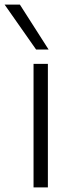

<svg xmlns="http://www.w3.org/2000/svg" viewBox="-78 -810 294 830"><path d="M67 0V-534H129V0ZM78 -596 -58 -790H8L132 -596Z"/></svg>

Font: Georama Light
Style: Regular
Weight: 300
Designer: Jean-Baptiste Levee
Foundry: Production Type
Version: Version 1.000